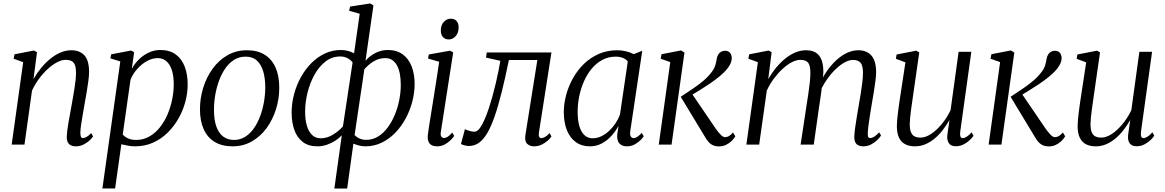

<svg xmlns="http://www.w3.org/2000/svg" viewBox="-20 -836 6736 1110"><path d="M173.5 -379Q194 -414.5 219.2 -444.8Q244.5 -475 272.8 -497.8Q301 -520.5 331.2 -533Q361.5 -545.5 392 -545.5Q440.5 -545.5 467.8 -516.2Q495 -487 495 -419.5Q495 -399.5 491 -369Q487 -338.5 481.2 -304.2Q475.5 -270 469.5 -238Q464.5 -208.5 459 -177Q453.5 -145.5 449.2 -117.5Q445 -89.5 444.5 -69.5Q444.5 -54 447.5 -46Q450.5 -38 459 -38Q469 -38 481 -44.8Q493 -51.5 507.5 -66.5L518 -47.5Q512 -37 497.2 -23.5Q482.5 -10 462.2 0Q442 10 417.5 10Q402 10 390 4.2Q378 -1.5 371.8 -14Q365.5 -26.5 366 -47Q366.5 -61 369 -81.8Q371.5 -102.5 375.8 -126.8Q380 -151 384.8 -177Q389.5 -203 394 -228Q398 -251.5 402.5 -276.8Q407 -302 410.8 -326.8Q414.5 -351.5 417 -374.2Q419.5 -397 419.5 -415Q419.5 -443 413.5 -459.2Q407.5 -475.5 394.2 -482.8Q381 -490 359 -490Q337 -490 310 -476Q283 -462 256 -437.2Q229 -412.5 205.2 -380.2Q181.5 -348 165 -312L121.5 0H47.5L114 -476.5L59 -496.5L64 -522L176 -544L194 -534Z M572 253.5 675.5 -481 618 -498.5 623 -522 738 -544 755.5 -534 742 -438.5Q759 -469 784.2 -493.5Q809.5 -518 840.8 -532.5Q872 -547 906 -547Q961 -547 996 -521.2Q1031 -495.5 1048 -450.5Q1065 -405.5 1065 -346.5Q1065 -299 1051.8 -248.8Q1038.5 -198.5 1012.8 -152.5Q987 -106.5 950 -69.8Q913 -33 865.2 -11.5Q817.5 10 760 10Q740.5 10 720 6.2Q699.5 2.5 681.5 -2L645.5 253.5ZM689.5 -58.5Q702.5 -43.5 722 -35.2Q741.5 -27 767 -27Q809.5 -27 844 -47Q878.5 -67 904.8 -100.2Q931 -133.5 948.8 -175.2Q966.5 -217 975.5 -261.8Q984.5 -306.5 984.5 -348Q984.5 -397 973.5 -430.8Q962.5 -464.5 941.8 -482.2Q921 -500 892 -500Q860 -500 828.8 -482.5Q797.5 -465 772.5 -436.5Q747.5 -408 734.5 -375Z M1407 -545.5Q1468.5 -545.5 1510 -519.8Q1551.5 -494 1573 -445.5Q1594.5 -397 1594.5 -328.5Q1594.5 -265.5 1575.8 -205.2Q1557 -145 1521.8 -96.2Q1486.5 -47.5 1436.5 -18.8Q1386.5 10 1324.5 10Q1263.5 10 1221.2 -15.5Q1179 -41 1157.5 -89Q1136 -137 1136 -204.5Q1136 -268.5 1155 -329.2Q1174 -390 1209.5 -439Q1245 -488 1295.2 -516.8Q1345.5 -545.5 1407 -545.5ZM1399.5 -508.5Q1362.5 -508.5 1333.2 -490Q1304 -471.5 1282.2 -440Q1260.5 -408.5 1246 -368.8Q1231.5 -329 1224.2 -285.8Q1217 -242.5 1217 -201Q1217 -142.5 1231 -103.8Q1245 -65 1271 -46Q1297 -27 1333 -27Q1369 -27 1398 -45.5Q1427 -64 1448.5 -95.2Q1470 -126.5 1484.5 -165.8Q1499 -205 1506.2 -247.8Q1513.5 -290.5 1513.5 -331.5Q1513.5 -383.5 1501.8 -423.2Q1490 -463 1465.2 -485.8Q1440.5 -508.5 1399.5 -508.5Z M1913 254 1956 -54Q1942 -38 1919.8 -23.5Q1897.5 -9 1870.8 0.5Q1844 10 1815 10Q1762.5 10 1729.5 -16Q1696.5 -42 1681.2 -86Q1666 -130 1666 -184Q1666 -238.5 1680 -291Q1694 -343.5 1719.5 -389.8Q1745 -436 1780.5 -471.5Q1816 -507 1859 -527Q1902 -547 1951 -547Q1971.5 -547 1990 -542.2Q2008.5 -537.5 2027 -528L2059.5 -756.5L1998.5 -773.5L2004 -798L2120 -816L2139 -805L2093 -484.5Q2116.5 -512 2150 -529.5Q2183.5 -547 2222 -547Q2273.5 -547 2308 -521.8Q2342.5 -496.5 2359.8 -452.2Q2377 -408 2377 -349.5Q2377 -299.5 2363.5 -248.2Q2350 -197 2325.2 -151Q2300.5 -105 2265.2 -68.5Q2230 -32 2186.2 -11Q2142.5 10 2092 10Q2074.5 10 2056.8 5.5Q2039 1 2023 -5.5L1987 254ZM1962.5 -105 2018.5 -475.5Q2004.5 -492.5 1986.5 -501Q1968.5 -509.5 1946.5 -509.5Q1899.5 -509.5 1862 -480.5Q1824.5 -451.5 1798.2 -404.2Q1772 -357 1758 -300.8Q1744 -244.5 1744 -189.5Q1744 -142.5 1754.5 -108Q1765 -73.5 1785 -55Q1805 -36.5 1833 -36.5Q1872.5 -36.5 1907.2 -58.8Q1942 -81 1962.5 -105ZM2086.5 -435.5 2030 -55Q2043.5 -41.5 2060 -34.5Q2076.5 -27.5 2097.5 -27.5Q2134.5 -27.5 2165.5 -46.5Q2196.5 -65.5 2221 -98.5Q2245.5 -131.5 2262.5 -172.5Q2279.5 -213.5 2288.2 -258Q2297 -302.5 2297 -344.5Q2297 -420 2273.8 -460Q2250.5 -500 2208 -500Q2170.5 -500 2140 -481.2Q2109.5 -462.5 2086.5 -435.5Z M2506.5 10Q2489.5 10 2476.5 3.8Q2463.5 -2.5 2457.2 -17.2Q2451 -32 2453.5 -56.5Q2455 -72 2460.5 -106.5Q2466 -141 2473.5 -187.5Q2481 -234 2489.2 -285.5Q2497.5 -337 2505.2 -387.2Q2513 -437.5 2519 -479L2454.5 -497.5L2459 -521L2581.5 -543L2600 -533L2528.5 -72.5Q2525.5 -53.5 2531.8 -45.8Q2538 -38 2545.5 -38Q2556 -38 2567 -44.5Q2578 -51 2594.5 -69.5L2606 -50.5Q2599.5 -40 2585.2 -25.8Q2571 -11.5 2551 -0.8Q2531 10 2506.5 10ZM2574.5 -608Q2553 -608 2540.8 -621.8Q2528.5 -635.5 2528.5 -659.5Q2528.5 -691 2545.8 -709.5Q2563 -728 2587 -728Q2607.5 -728 2619.5 -714.5Q2631.5 -701 2631.5 -678.5Q2631.5 -646 2614.5 -627Q2597.5 -608 2574.5 -608Z M3096 -71.5Q3093 -53 3097.2 -45.2Q3101.5 -37.5 3108.5 -37.5Q3118.5 -37.5 3130.5 -44Q3142.5 -50.5 3157.5 -66.5L3168 -47Q3161.5 -36.5 3146.5 -23Q3131.5 -9.5 3111 0.2Q3090.5 10 3067 10Q3042.5 10 3027.2 -5.2Q3012 -20.5 3017.5 -55.5L3086.5 -489H2922Q2900 -381.5 2879.8 -300.8Q2859.5 -220 2839.5 -163Q2819.5 -106 2799 -70Q2778.5 -33.5 2752 -12.8Q2725.5 8 2690 8Q2679 8 2662.8 3.5Q2646.5 -1 2645 -4L2668 -89.5Q2670.5 -87.5 2679.8 -84Q2689 -80.5 2700.8 -77.5Q2712.5 -74.5 2722.5 -74.5Q2738.5 -74.5 2753.2 -94.2Q2768 -114 2781.2 -144.5Q2794.5 -175 2805.8 -209.5Q2817 -244 2825.5 -273.5Q2837 -315 2846.5 -355.8Q2856 -396.5 2862.8 -430.5Q2869.5 -464.5 2872.5 -484.5L2790 -503L2794 -532.5H3168Z M3624 -79.5Q3620.5 -55.5 3627 -46.5Q3633.5 -37.5 3643.5 -37.5Q3653 -37.5 3664.8 -45.2Q3676.5 -53 3690 -67.5L3701.5 -48.5Q3697.5 -41 3684 -27Q3670.5 -13 3650 -1.5Q3629.5 10 3604 10Q3576 10 3560.8 -6.8Q3545.5 -23.5 3548.5 -60L3556 -108.5Q3539.5 -78 3515 -50.8Q3490.5 -23.5 3459.2 -6.8Q3428 10 3391 10Q3342.5 10 3308.8 -14.5Q3275 -39 3257.2 -83.5Q3239.5 -128 3239.5 -188Q3239.5 -235.5 3252.8 -285.8Q3266 -336 3291.8 -382.5Q3317.5 -429 3355 -465.8Q3392.5 -502.5 3441.2 -524Q3490 -545.5 3549.5 -545.5Q3573.5 -545.5 3598.8 -539.5Q3624 -533.5 3644 -523L3693 -542.5ZM3609.5 -481Q3598 -494.5 3580.2 -501.5Q3562.5 -508.5 3540 -508.5Q3497.5 -508.5 3462.8 -490Q3428 -471.5 3401.2 -439.5Q3374.5 -407.5 3356.2 -366.2Q3338 -325 3328.8 -279.8Q3319.5 -234.5 3319.5 -190Q3319.5 -138.5 3330.2 -104.2Q3341 -70 3360.5 -53.2Q3380 -36.5 3405 -36.5Q3432 -36.5 3456 -48Q3480 -59.5 3501 -79Q3522 -98.5 3538 -122.5Q3554 -146.5 3564 -172.5Z M3788.5 0 3855 -477 3799.5 -496.5 3804.5 -522.5 3917 -544.5 3937 -532 3862.5 0ZM4135.5 10.5Q4118.5 10.5 4104.5 5Q4090.5 -0.5 4079 -12.2Q4067.5 -24 4057 -42.5L3915.5 -276.5Q3955.5 -303 3988.8 -325.5Q4022 -348 4048.8 -371Q4075.5 -394 4095.5 -421Q4110.5 -441 4116 -461Q4121.5 -481 4123.5 -496Q4126.5 -511.5 4133.2 -522Q4140 -532.5 4150.2 -537.5Q4160.5 -542.5 4172.5 -542.5Q4190.5 -542.5 4200.2 -531Q4210 -519.5 4210.5 -501Q4211 -487.5 4204.8 -472Q4198.5 -456.5 4185.5 -440Q4168.5 -418 4140.2 -394.8Q4112 -371.5 4080.2 -350.2Q4048.5 -329 4019.5 -311.2Q3990.5 -293.5 3971.5 -282L3973 -305L4118 -92Q4131.5 -73 4145.5 -58Q4159.5 -43 4172 -43Q4182 -43 4192.8 -48.5Q4203.5 -54 4218 -70L4231 -48Q4222.5 -33 4208.5 -19.8Q4194.5 -6.5 4176 2Q4157.5 10.5 4135.5 10.5Z M4441 -534 4421.5 -379Q4442 -414.5 4467 -444.8Q4492 -475 4520.2 -497.8Q4548.5 -520.5 4578.8 -533Q4609 -545.5 4640 -545.5Q4674 -545.5 4696 -532Q4718 -518.5 4729 -490.8Q4740 -463 4740 -420Q4740 -414 4739 -403.8Q4738 -393.5 4736.5 -380.2Q4735 -367 4732.5 -351.5L4721.5 -357.5Q4741 -398.5 4766.2 -433Q4791.5 -467.5 4820.2 -492.8Q4849 -518 4880 -531.8Q4911 -545.5 4942 -545.5Q4990 -545.5 5017.5 -515.2Q5045 -485 5045 -419Q5045 -399.5 5041.2 -369.5Q5037.5 -339.5 5032 -305.2Q5026.5 -271 5020.5 -238Q5015.5 -208 5010.5 -176.8Q5005.5 -145.5 5001.8 -117.8Q4998 -90 4997 -69.5Q4996 -54 4998.8 -46Q5001.5 -38 5010 -38Q5021.5 -38 5034 -45.8Q5046.5 -53.5 5063 -71L5073.5 -52.5Q5066.5 -41 5051.8 -26.5Q5037 -12 5016.2 -1Q4995.5 10 4970.5 10Q4954 10 4942.2 4.2Q4930.5 -1.5 4924.5 -14Q4918.5 -26.5 4919 -46.5Q4919.5 -65.5 4923.5 -95.8Q4927.5 -126 4933.5 -160.8Q4939.5 -195.5 4945 -229.5Q4950.5 -260.5 4956 -294Q4961.5 -327.5 4965.2 -359.2Q4969 -391 4969 -415Q4969 -457 4955.2 -473.2Q4941.5 -489.5 4911 -489.5Q4889.5 -489.5 4863.2 -475.2Q4837 -461 4809.8 -434.8Q4782.5 -408.5 4757.8 -372.2Q4733 -336 4715 -292.5L4732.5 -345.5Q4731 -326.5 4728 -304.5Q4725 -282.5 4721.8 -260.5Q4718.5 -238.5 4715.5 -219.5L4684.5 0H4608.5L4643 -228Q4648 -259.5 4653.2 -294Q4658.5 -328.5 4661.8 -360.2Q4665 -392 4665 -415Q4665 -457 4652 -473.5Q4639 -490 4606.5 -490Q4584 -490 4557.2 -476Q4530.5 -462 4503.8 -437.2Q4477 -412.5 4453.2 -380.5Q4429.5 -348.5 4413 -312L4369 0H4295L4361.5 -476.5L4306.5 -496.5L4311.5 -522L4424 -544Z M5269.5 10Q5237 10 5213.8 -1.8Q5190.5 -13.5 5177.8 -39.2Q5165 -65 5165 -107Q5165 -121.5 5167 -145.5Q5169 -169.5 5172.8 -197Q5176.5 -224.5 5180 -249Q5183.5 -273.5 5186 -288.5L5214.5 -475.5L5159.5 -496L5163.5 -521L5277 -543L5294.5 -533L5258.5 -282.5Q5256 -264.5 5252.8 -242.2Q5249.5 -220 5246.5 -197.2Q5243.5 -174.5 5241.5 -153.8Q5239.5 -133 5239.5 -118Q5239.5 -88 5246.8 -71Q5254 -54 5268 -47.2Q5282 -40.5 5302 -40.5Q5331 -40.5 5363 -61.8Q5395 -83 5424.8 -119Q5454.5 -155 5475.5 -199L5522 -536.5H5595.5L5531.5 -76Q5529 -58 5532.2 -47.8Q5535.5 -37.5 5545.5 -37.5Q5555.5 -37.5 5568.5 -45.5Q5581.5 -53.5 5597.5 -71L5608 -51.5Q5602.5 -42 5587.8 -27.5Q5573 -13 5552 -1.8Q5531 9.5 5506 9.5Q5476.5 9.5 5465.2 -8.8Q5454 -27 5456.5 -51.5Q5456.5 -54 5458 -64.2Q5459.5 -74.5 5461.5 -88.5Q5463.5 -102.5 5465.5 -116.5Q5467.5 -130.5 5469 -140L5468 -140.5Q5450.5 -110 5429.2 -82.8Q5408 -55.5 5383 -34.8Q5358 -14 5329.8 -2Q5301.5 10 5269.5 10Z M5695.5 0 5762 -477 5706.5 -496.5 5711.5 -522.5 5824 -544.5 5844 -532 5769.5 0ZM6042.5 10.5Q6025.5 10.5 6011.5 5Q5997.5 -0.5 5986 -12.2Q5974.5 -24 5964 -42.5L5822.5 -276.5Q5862.5 -303 5895.8 -325.5Q5929 -348 5955.8 -371Q5982.5 -394 6002.5 -421Q6017.5 -441 6023 -461Q6028.5 -481 6030.5 -496Q6033.5 -511.5 6040.2 -522Q6047 -532.5 6057.2 -537.5Q6067.5 -542.5 6079.5 -542.5Q6097.5 -542.5 6107.2 -531Q6117 -519.5 6117.5 -501Q6118 -487.5 6111.8 -472Q6105.5 -456.5 6092.5 -440Q6075.5 -418 6047.2 -394.8Q6019 -371.5 5987.2 -350.2Q5955.5 -329 5926.5 -311.2Q5897.5 -293.5 5878.5 -282L5880 -305L6025 -92Q6038.5 -73 6052.5 -58Q6066.5 -43 6079 -43Q6089 -43 6099.8 -48.5Q6110.5 -54 6125 -70L6138 -48Q6129.5 -33 6115.5 -19.8Q6101.5 -6.5 6083 2Q6064.5 10.5 6042.5 10.5Z M6314.5 10Q6282 10 6258.8 -1.8Q6235.5 -13.5 6222.8 -39.2Q6210 -65 6210 -107Q6210 -121.5 6212 -145.5Q6214 -169.5 6217.8 -197Q6221.5 -224.5 6225 -249Q6228.5 -273.5 6231 -288.5L6259.5 -475.5L6204.5 -496L6208.5 -521L6322 -543L6339.5 -533L6303.5 -282.5Q6301 -264.5 6297.8 -242.2Q6294.5 -220 6291.5 -197.2Q6288.5 -174.5 6286.5 -153.8Q6284.5 -133 6284.5 -118Q6284.5 -88 6291.8 -71Q6299 -54 6313 -47.2Q6327 -40.5 6347 -40.5Q6376 -40.5 6408 -61.8Q6440 -83 6469.8 -119Q6499.5 -155 6520.5 -199L6567 -536.5H6640.5L6576.5 -76Q6574 -58 6577.2 -47.8Q6580.5 -37.5 6590.5 -37.5Q6600.5 -37.5 6613.5 -45.5Q6626.5 -53.5 6642.5 -71L6653 -51.5Q6647.5 -42 6632.8 -27.5Q6618 -13 6597 -1.8Q6576 9.5 6551 9.5Q6521.5 9.5 6510.2 -8.8Q6499 -27 6501.5 -51.5Q6501.5 -54 6503 -64.2Q6504.5 -74.5 6506.5 -88.5Q6508.5 -102.5 6510.5 -116.5Q6512.5 -130.5 6514 -140L6513 -140.5Q6495.5 -110 6474.2 -82.8Q6453 -55.5 6428 -34.8Q6403 -14 6374.8 -2Q6346.5 10 6314.5 10Z"/></svg>

Font: Merriweather 72pt Light
Style: Italic
Weight: 300
Italic angle: -7.8°
Version: Version 2.101